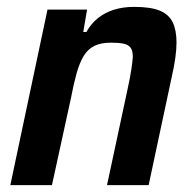

<svg xmlns="http://www.w3.org/2000/svg" viewBox="-20 -538 562 558"><path d="M10 0 118 -510H233L222 -445H231Q245 -470 265.5 -486Q286 -502 312 -510Q338 -518 370 -518Q418 -518 444.5 -507Q471 -496 482 -473Q493 -450 493 -414Q493 -395 489.5 -369.5Q486 -344 479 -314L412 0H291L351 -280Q358 -312 361.5 -335Q365 -358 366 -372Q366 -391 359.5 -399.5Q353 -408 339.5 -411Q326 -414 303 -414Q273 -414 254 -404.5Q235 -395 223 -375Q211 -355 202.5 -324.5Q194 -294 186 -252L131 0Z"/></svg>

Font: Saira SemiCondensed SemiBold
Style: Italic
Weight: 600
Width: 4
Italic angle: -12°
Designer: Hector Gatti with collaboration of the Omnibus-Type team
Foundry: Omnibus-Type
Version: Version 1.101